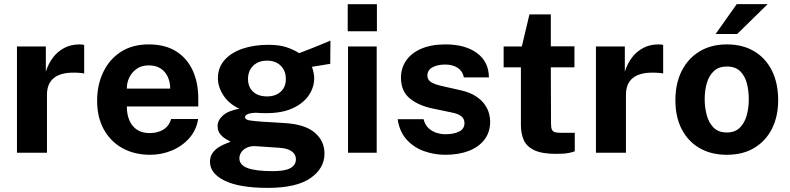

<svg xmlns="http://www.w3.org/2000/svg" viewBox="-20 -743 3843 934"><path d="M62.5 0V-517H203V-394.5Q215.5 -434 238.2 -463.8Q261 -493.5 293.5 -510.2Q326 -527 367 -527Q374 -527 380.2 -526.2Q386.5 -525.5 389.5 -524V-385Q385 -387 378.8 -387.5Q372.5 -388 367.5 -388.5Q324.5 -392 294 -386Q263.5 -380 244.5 -365.5Q225.5 -351 217 -330Q208.5 -309 208.5 -283V0Z M711 10Q634 10 575.8 -22.2Q517.5 -54.5 485 -113.5Q452.5 -172.5 452.5 -252.5Q452.5 -330 482.2 -392.2Q512 -454.5 568 -490.8Q624 -527 703.5 -527Q782.5 -527 836 -493.8Q889.5 -460.5 917 -401.2Q944.5 -342 944.5 -264.5V-225H597Q597 -185.5 610 -156.2Q623 -127 647.8 -111.2Q672.5 -95.5 707.5 -95.5Q745 -95.5 773 -111.5Q801 -127.5 812.5 -164H944Q935 -109 900 -70Q865 -31 815 -10.5Q765 10 711 10ZM597 -312H808Q808 -343 796.2 -369Q784.5 -395 761.2 -410Q738 -425 703 -425Q669.5 -425 645.8 -408.8Q622 -392.5 609.2 -366.5Q596.5 -340.5 597 -312Z M1283 171Q1145 171 1073.2 136Q1001.5 101 1001.5 44Q1001.5 17.5 1015.2 -0.5Q1029 -18.5 1047.8 -29.2Q1066.5 -40 1082.2 -45.8Q1098 -51.5 1102 -53.5Q1094 -58 1078.8 -66.8Q1063.5 -75.5 1051 -90.8Q1038.5 -106 1038.5 -130.5Q1038.5 -158 1064.8 -181.5Q1091 -205 1144.5 -214Q1093.5 -238 1066.8 -279Q1040 -320 1040 -363Q1040 -414 1072 -450.5Q1104 -487 1159.5 -506Q1215 -525 1285 -525Q1338 -525 1372.2 -513.8Q1406.5 -502.5 1435.5 -484.5Q1447 -489 1465.8 -496.2Q1484.5 -503.5 1506.8 -512.2Q1529 -521 1550 -529.8Q1571 -538.5 1587.5 -545.5L1586.5 -432.5L1497.5 -418Q1502.5 -404.5 1505.5 -389Q1508.5 -373.5 1508.5 -363.5Q1508.5 -318.5 1482.2 -279.5Q1456 -240.5 1404 -216.5Q1352 -192.5 1274.5 -192.5Q1265.5 -192.5 1249.5 -193Q1233.5 -193.5 1223.5 -194.5Q1194.5 -193 1183.2 -187Q1172 -181 1172 -173Q1172 -161 1194.5 -157.2Q1217 -153.5 1262.5 -150.5Q1279 -149.5 1307.5 -148Q1336 -146.5 1370 -144Q1465 -137.5 1511.8 -97.2Q1558.5 -57 1558.5 4Q1558.5 76.5 1489.8 123.8Q1421 171 1283 171ZM1306.5 89.5Q1367 89.5 1393.2 74.5Q1419.5 59.5 1419.5 31.5Q1419.5 8 1399.2 -6.8Q1379 -21.5 1341 -24L1222.5 -32Q1199 -33 1181.5 -25Q1164 -17 1154.2 -3Q1144.5 11 1144.5 27Q1144.5 59.5 1184 74.5Q1223.5 89.5 1306.5 89.5ZM1279 -274Q1320.5 -274 1345.5 -296.8Q1370.5 -319.5 1370.5 -358.5Q1370.5 -399 1345.5 -423.5Q1320.5 -448 1279 -448Q1237.5 -448 1212 -423.5Q1186.5 -399 1186.5 -358.5Q1186.5 -320 1211.2 -297Q1236 -274 1279 -274Z M1673 0V-517H1812.5V0ZM1671.5 -591V-722.5H1813.5V-591Z M2146.5 10Q2092.5 10 2042.8 -7.8Q1993 -25.5 1958.2 -63.8Q1923.5 -102 1914.5 -163H2040.5Q2047.5 -135.5 2064.8 -119.5Q2082 -103.5 2104 -96.8Q2126 -90 2146 -90Q2188 -90 2213.8 -103.2Q2239.5 -116.5 2239.5 -144Q2239.5 -165 2224.2 -177.5Q2209 -190 2174 -196.5L2083 -215.5Q2014.5 -230 1972.8 -264.8Q1931 -299.5 1930.5 -363.5Q1930 -410 1954.8 -447Q1979.5 -484 2028.2 -505.5Q2077 -527 2147.5 -527Q2243 -527 2300.2 -485Q2357.5 -443 2358.5 -366.5H2236.5Q2231 -396.5 2206.8 -412.8Q2182.5 -429 2145.5 -429Q2108 -429 2083.5 -415.5Q2059 -402 2059 -374.5Q2059 -354 2079 -342.2Q2099 -330.5 2141 -322L2225 -303Q2268.5 -292.5 2295.8 -274.2Q2323 -256 2338 -234.5Q2353 -213 2358.8 -191.2Q2364.5 -169.5 2364.5 -152Q2364.5 -100.5 2337 -64.2Q2309.5 -28 2260.5 -9Q2211.5 10 2146.5 10Z M2685.5 5.5Q2617 5.5 2579.8 -12Q2542.5 -29.5 2528.2 -61Q2514 -92.5 2514 -134V-415.5H2430V-517H2518.5L2555.5 -673H2659.5V-517.5H2774.5V-415.5H2659.5L2660.5 -140Q2660.5 -121 2665.2 -111.8Q2670 -102.5 2680.2 -99.8Q2690.5 -97 2706.5 -97H2776V-7Q2765.5 -2.5 2744.5 1.5Q2723.5 5.5 2685.5 5.5Z M2879 0V-517H3019.5V-394.5Q3032 -434 3054.8 -463.8Q3077.5 -493.5 3110 -510.2Q3142.5 -527 3183.5 -527Q3190.5 -527 3196.8 -526.2Q3203 -525.5 3206 -524V-385Q3201.5 -387 3195.2 -387.5Q3189 -388 3184 -388.5Q3141 -392 3110.5 -386Q3080 -380 3061 -365.5Q3042 -351 3033.5 -330Q3025 -309 3025 -283V0Z M3515.5 10Q3439.5 10 3383.2 -22.5Q3327 -55 3296.2 -114.5Q3265.5 -174 3265.5 -255.5Q3265.5 -337 3296.2 -398Q3327 -459 3383.2 -493Q3439.5 -527 3516 -527Q3592.5 -527 3648.5 -493.8Q3704.5 -460.5 3735 -399.5Q3765.5 -338.5 3765.5 -255.5Q3765.5 -177.5 3735.8 -117.8Q3706 -58 3650.2 -24Q3594.5 10 3515.5 10ZM3516 -98.5Q3554.5 -98.5 3578 -121Q3601.5 -143.5 3612 -180.2Q3622.5 -217 3622.5 -260.5Q3622.5 -301.5 3613 -338Q3603.5 -374.5 3580 -397Q3556.5 -419.5 3516 -419.5Q3477.5 -419.5 3453.8 -398.2Q3430 -377 3419 -340.8Q3408 -304.5 3408 -260.5Q3408 -220 3418 -182.8Q3428 -145.5 3451.5 -122Q3475 -98.5 3516 -98.5ZM3461 -577.5 3564 -723H3714.5L3566 -577.5Z"/></svg>

Font: Public Sans Thin
Style: Bold
Weight: 700
Version: Version 2.001